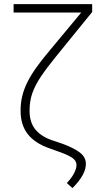

<svg xmlns="http://www.w3.org/2000/svg" viewBox="-20 -748 526 951"><path d="M417 -727.5H436.5V-688.5L256.8 -467.3Q211.4 -411.6 182.6 -368.7Q153.8 -325.7 140.1 -286.4Q126.5 -247.1 126.5 -200.7Q126 -145.5 152.3 -110.4Q178.7 -75.2 232.4 -55.2L284.7 -37.6Q344.7 -16.1 375.2 7.3Q405.8 30.8 405.3 64Q405.8 89.8 388.7 120.6Q371.6 151.4 338.9 183.6L311 158.7Q335.4 132.8 347.4 109.1Q359.4 85.4 358.9 68.4Q358.9 47.4 335.7 32.2Q312.5 17.1 266.1 1.5L225.1 -13.2Q153.3 -38.1 117.4 -84Q81.5 -129.9 82 -200.7Q82 -238.3 90.3 -272.5Q98.6 -306.6 115.7 -341.1Q132.8 -375.5 159.2 -412.6Q185.5 -449.7 222.2 -493.2ZM47.4 -727.5H426.8V-686H47.4Z"/></svg>

Font: Inter Tight ExtraLight
Style: Regular
Weight: 250
Designer: Rasmus Andersson
Foundry: rsms
Version: Version 3.004